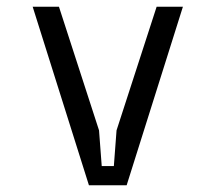

<svg xmlns="http://www.w3.org/2000/svg" viewBox="-20 -550 640 570"><path d="M244 0H356L523 -530H445L326 -163L318 -57H282L274 -163L155 -530H77Z"/></svg>

Font: Fliege Mono Light
Style: Regular
Weight: 300
Version: Version 0.020;Glyphs 3.3 (3306)